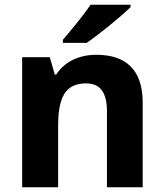

<svg xmlns="http://www.w3.org/2000/svg" viewBox="-20 -786 690 806"><path d="M528 -756V-766H360C330 -721 276 -656 244 -619V-606H344C395 -641 490 -718 528 -756ZM385 -556C311 -556 251 -527 216 -473H210L189 -546H73V0H224V-256C224 -372 251 -436 341 -436C402 -436 429 -396 429 -318V0H579V-356C579 -496 505 -556 385 -556Z"/></svg>

Font: Noto Sans Lao UI
Style: Bold
Weight: 700
Designer: Monotype Design Team
Foundry: Monotype Imaging Inc.
Version: Version 2.000